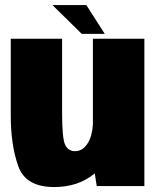

<svg xmlns="http://www.w3.org/2000/svg" viewBox="-20 -752 638 776"><path d="M371 0 363 -51Q296.5 4 199 4Q84 4 53.8 -80.5Q23.5 -165 23.5 -285.5V-595.5H231V-294Q231 -193 243.2 -167Q255.5 -141 283.5 -141Q315 -141 335.5 -174.5Q352.5 -202.5 355.5 -249.5V-595.5H563.5V0ZM310.5 -615 192 -731.5H329L403.5 -615Z"/></svg>

Font: Anybody Black
Style: Regular
Weight: 900
Designer: Tyler Finck
Foundry: Etcetera Type Company
Version: Version 1.010; ttfautohint (v1.8.3) -l 8 -r 50 -G 200 -x 14 